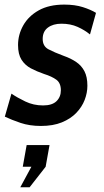

<svg xmlns="http://www.w3.org/2000/svg" viewBox="-34 -524 442 814"><path d="M139.5 10Q91.5 10 53 -3Q14.5 -16 -13.5 -29.5L14.5 -127Q38.5 -110.5 73.2 -93.8Q108 -77 148.5 -77Q187 -77 205.5 -95Q224 -113 224 -141Q224 -172 205 -186Q186 -200 152.5 -210.5Q122 -221 97 -234.2Q72 -247.5 57.2 -270.8Q42.5 -294 42.5 -333Q42.5 -377 64.5 -416.2Q86.5 -455.5 130 -480Q173.5 -504.5 238.5 -504.5Q283.5 -504.5 317.2 -493.8Q351 -483 373 -469.5L347.5 -378Q325 -396.5 295 -410Q265 -423.5 226.5 -423.5Q191 -423.5 169 -407Q147 -390.5 147 -359Q147 -328 171.5 -315Q196 -302 236.5 -287Q266.5 -276.5 289 -261.2Q311.5 -246 324 -222Q336.5 -198 336.5 -160.5Q336.5 -130.5 325 -100.5Q313.5 -70.5 289.5 -45.5Q265.5 -20.5 228.2 -5.2Q191 10 139.5 10ZM91.5 270H52L99 183H62.5L79 91H176L159.5 183Z"/></svg>

Font: Cabin SemiCondensedSemiBold
Style: Italic
Weight: 600
Width: 4
Italic angle: -10°
Designer: Pablo Impallari
Foundry: Pablo Impallari. http://www.impallari.com Igino Marini. http://www.ikern.com
Version: Version 3.001